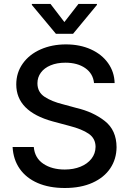

<svg xmlns="http://www.w3.org/2000/svg" viewBox="-20 -942 654 974"><path d="M311.5 -624Q269 -624 236.8 -610.6Q204.6 -597.2 187.3 -573.5Q169.9 -549.8 169.9 -519.5Q169.9 -474.6 206.5 -450.7Q243.2 -426.8 298.8 -413.1L367.2 -394.5Q452.6 -374.5 511.7 -328.1Q570.8 -281.7 571.3 -195.3Q570.8 -135.3 539.6 -88.4Q508.3 -41.5 449.2 -14.9Q390.1 11.7 308.6 11.7Q230 11.7 171.6 -13.4Q113.3 -38.6 80.3 -85.4Q47.4 -132.3 43.9 -196.3H151.4Q156.2 -140.6 199.7 -111.3Q243.2 -82 308.6 -82Q353 -82 388.4 -96.4Q423.8 -110.8 444.1 -137Q464.4 -163.1 464.8 -197.3Q464.4 -239.7 430.2 -263.4Q396 -287.1 331.1 -303.7L247.1 -326.2Q62.5 -377 62.5 -513.7Q62.5 -573.2 95.5 -619.6Q128.4 -666 186 -691.4Q243.7 -716.8 314.5 -716.8Q385.3 -716.8 440.9 -691.7Q496.6 -666.5 528.3 -621.8Q560.1 -577.1 561.5 -520.5H457Q452.1 -568.8 412.6 -596.4Q373 -624 311.5 -624ZM306.6 -830.1 377.9 -921.9H471.7V-917L350.6 -770.5H263.7L141.6 -917V-921.9H236.3Z"/></svg>

Font: Pretendard Std Medium
Style: Regular
Weight: 500
Designer: Base glyphs from Inter by Rasmus Andersson; Hangeul glyphs from Noto Sans CJK(Source Han Sans) by Jang Soo-young and Kan
Foundry: Kil Hyung-jin
Version: Version 1.309